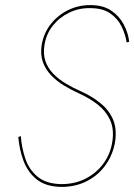

<svg xmlns="http://www.w3.org/2000/svg" viewBox="-20 -728 528 755"><path d="M62 -193Q65 -148 79.5 -104.5Q94 -61 128 -33Q162 -5 221 -4Q275 -4 317.5 -26Q360 -48 387.5 -86Q415 -124 422 -173Q429 -222 412.5 -257Q396 -292 364 -317Q332 -342 294 -359Q261 -374 232 -391.5Q203 -409 181 -432Q159 -455 148.5 -484.5Q138 -514 144 -552Q152 -598 179.5 -633Q207 -668 247.5 -688Q288 -708 335 -708Q385 -708 417 -686.5Q449 -665 466.5 -632Q484 -599 488 -564L478 -561Q473 -594 457.5 -625Q442 -656 412.5 -676Q383 -696 335 -696Q291 -697 252.5 -678.5Q214 -660 188 -627.5Q162 -595 155 -552Q149 -516 158.5 -488Q168 -460 189.5 -438Q211 -416 239.5 -399Q268 -382 300 -368Q340 -350 373 -324Q406 -298 423 -261.5Q440 -225 433 -173Q425 -122 396.5 -81Q368 -40 323 -16.5Q278 7 221 7Q160 6 124.5 -22.5Q89 -51 72.5 -95.5Q56 -140 52 -189Z"/></svg>

Font: Jost Thin
Style: Italic
Weight: 200
Italic angle: -5°
Version: Version 3.710